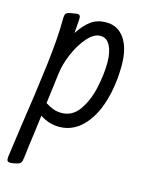

<svg xmlns="http://www.w3.org/2000/svg" viewBox="-103 -516 584 779"><g transform="rotate(15 189.5 -127.0)"><path d="M352 -299Q352 -217 331 -146.5Q310 -76 268.5 -34Q227 8 170 8Q128 8 90 -17L81 53Q71 125 67 162Q65 181 60.5 187Q56 193 44 196Q28 200 17 200Q8 200 5 195.5Q2 191 3 179Q3 177 21 50Q44 -102 58.5 -220.5Q73 -339 73 -416Q73 -436 77.5 -441.5Q82 -447 97 -450Q121 -454 123 -454Q132 -454 135 -449.5Q138 -445 137 -432L133 -376Q158 -414 184 -432.5Q210 -451 247 -451Q296 -451 324 -410.5Q352 -370 352 -299ZM293 -295Q293 -338 279 -365Q265 -392 238 -392Q211 -392 184 -361.5Q157 -331 137.5 -286Q118 -241 113 -199L97 -72Q116 -60 131.5 -54.5Q147 -49 165 -49Q212 -49 240.5 -91Q269 -133 281 -190Q293 -247 293 -295Z"/></g></svg>

Font: Farsan
Style: Regular
Weight: 400
Version: Version 1.001g;PS 1.001;hotconv 1.0.86;makeotf.lib2.5.63406 